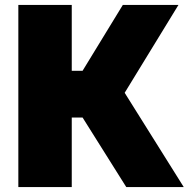

<svg xmlns="http://www.w3.org/2000/svg" viewBox="-20 -760 766 780"><path d="M54.5 0V-740H271.5V-472.5H315.5L479 -740H705L486.5 -383L726.5 0H493L315.5 -282.5H271.5V0Z"/></svg>

Font: Encode Sans Black
Style: Regular
Weight: 900
Designer: Multiple Designers
Foundry: Impallari Type
Version: Version 3.002; ttfautohint (v1.8.3) -l 8 -r 50 -G 200 -x 14 